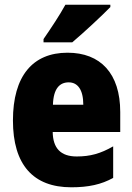

<svg xmlns="http://www.w3.org/2000/svg" viewBox="-20 -786 563 816"><path d="M449 -756V-766H258C234 -722 198 -668 165 -620V-606H287C338 -649 415 -721 449 -756ZM267 -562C119 -562 35 -463 35 -274C35 -86 121 10 283 10C356 10 411 -2 461 -30V-164C407 -133 363 -121 306 -121C238 -121 205 -156 204 -225H491V-310C491 -474 407 -562 267 -562ZM272 -436C310 -436 334 -405 334 -341H205C207 -410 234 -436 272 -436Z"/></svg>

Font: Noto Sans Armenian Condensed Black
Style: Regular
Weight: 900
Width: 3
Designer: Monotype Design Team
Foundry: Monotype Imaging Inc.
Version: Version 2.008